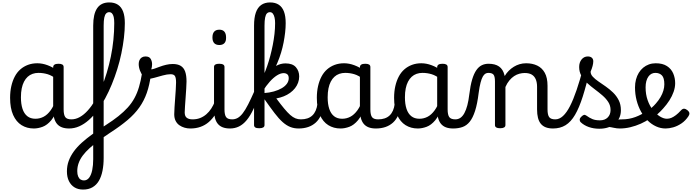

<svg xmlns="http://www.w3.org/2000/svg" viewBox="-20 -1039 5686 1578"><path d="M258 17Q201 17 157 -10.5Q113 -38 88 -94Q63 -150 63 -235Q63 -287 73 -331Q83 -375 101.5 -410Q120 -445 147.5 -469Q175 -493 210 -506Q245 -519 287 -519Q328 -519 371 -503Q414 -487 448 -461V-386Q408 -418 371.5 -429Q335 -440 296 -440Q270 -440 247.5 -432Q225 -424 207.5 -408Q190 -392 177.5 -368Q165 -344 158.5 -312Q152 -280 152 -239Q152 -184 165 -144.5Q178 -105 204.5 -84Q231 -63 271 -63Q307 -63 338.5 -79.5Q370 -96 396.5 -132.5Q423 -169 442 -229L458 -168Q435 -91 401.5 -51Q368 -11 330.5 3Q293 17 258 17ZM548 17Q514 17 489 7.5Q464 -2 448 -21.5Q432 -41 424.5 -70.5Q417 -100 417 -140V-486Q417 -501 428 -508Q439 -515 461 -515Q482 -515 492.5 -508.5Q503 -502 503 -488V-140Q503 -95 516.5 -76.5Q530 -58 567 -58Q576 -58 580.5 -46.5Q585 -35 583.5 -20.5Q582 -6 573.5 5.5Q565 17 548 17Z M548 17Q529 17 522.5 5.5Q516 -6 520 -20.5Q524 -35 536 -46.5Q548 -58 567 -58Q602 -58 636 -77Q670 -96 701.5 -131Q733 -166 761.5 -213.5Q790 -261 814 -319Q838 -377 857.5 -441.5Q877 -506 891 -574Q905 -642 912 -712Q919 -782 919 -849Q919 -868 932 -877.5Q945 -887 962.5 -887Q980 -887 993 -877.5Q1006 -868 1006 -849Q1006 -791 998.5 -728Q991 -665 977.5 -600Q964 -535 944 -471Q924 -407 899 -346Q874 -285 844.5 -230.5Q815 -176 781 -130.5Q747 -85 709.5 -52Q672 -19 631.5 -1Q591 17 548 17Z M663 519Q644 519 635.5 507.5Q627 496 628.5 481.5Q630 467 640 455.5Q650 444 669 444Q696 444 713 421Q730 398 738 358.5Q746 319 746 270V-829Q746 -924 778.5 -971.5Q811 -1019 878 -1019Q921 -1019 949.5 -1000Q978 -981 992 -943.5Q1006 -906 1006 -849Q1006 -830 993 -821Q980 -812 962.5 -812Q945 -812 932 -821Q919 -830 919 -849Q919 -880 914.5 -899.5Q910 -919 900.5 -929Q891 -939 877 -939Q863 -939 852.5 -928.5Q842 -918 837 -894Q832 -870 832 -829V259Q832 316 822.5 364Q813 412 793 446.5Q773 481 740.5 500Q708 519 663 519Z M663 519Q622 519 592.5 501Q563 483 546.5 449.5Q530 416 530 369Q530 324 544.5 284Q559 244 586 206.5Q613 169 652.5 133.5Q692 98 742 62Q792 26 851 -12Q909 -49 953.5 -84.5Q998 -120 1030.5 -156Q1063 -192 1085.5 -233.5Q1108 -275 1122.5 -324.5Q1137 -374 1147 -435Q1149 -444 1160.5 -448.5Q1172 -453 1186.5 -452Q1201 -451 1211.5 -444Q1222 -437 1220 -423Q1209 -340 1186.5 -275.5Q1164 -211 1125.5 -156.5Q1087 -102 1028 -52Q969 -2 885 52Q834 86 791.5 117.5Q749 149 716 179Q683 209 660.5 239Q638 269 626.5 301Q615 333 615 367Q615 394 622.5 411.5Q630 429 642.5 436.5Q655 444 670 444Q689 444 697 455.5Q705 467 704 481.5Q703 496 692.5 507.5Q682 519 663 519Z M1543 17Q1520 17 1497 10.5Q1474 4 1454.5 -9.5Q1435 -23 1423.5 -45.5Q1412 -68 1412 -100Q1412 -125 1414.5 -159Q1417 -193 1419.5 -230.5Q1422 -268 1424.5 -302Q1427 -336 1427 -361Q1427 -400 1417.5 -414.5Q1408 -429 1382 -429Q1354 -429 1318 -419Q1282 -409 1248 -399.5Q1214 -390 1193 -390Q1175 -390 1158.5 -409.5Q1142 -429 1131 -457.5Q1120 -486 1120 -513Q1120 -531 1126.5 -545Q1133 -559 1145.5 -567Q1158 -575 1176 -575Q1207 -575 1218.5 -555Q1230 -535 1230 -510Q1230 -499 1228 -488Q1226 -477 1223 -469Q1233 -469 1251.5 -475.5Q1270 -482 1294 -491Q1318 -500 1345.5 -506.5Q1373 -513 1400 -513Q1440 -513 1465 -498Q1490 -483 1501.5 -451.5Q1513 -420 1513 -369Q1513 -346 1510.5 -310.5Q1508 -275 1505.5 -237Q1503 -199 1500.5 -166Q1498 -133 1498 -115Q1498 -84 1515 -71Q1532 -58 1562 -58Q1576 -58 1583 -46.5Q1590 -35 1588.5 -20.5Q1587 -6 1576 5.5Q1565 17 1543 17Z M1545 17Q1531 17 1524.5 5.5Q1518 -6 1519.5 -20.5Q1521 -35 1532 -46.5Q1543 -58 1564 -58Q1597 -58 1625 -69Q1653 -80 1676 -100Q1699 -120 1716.5 -147Q1734 -174 1746 -205Q1752 -220 1763.5 -218.5Q1775 -217 1783.5 -207Q1792 -197 1789 -186Q1774 -138 1750.5 -100.5Q1727 -63 1696.5 -36.5Q1666 -10 1628 3.5Q1590 17 1545 17Z M1870 17Q1836 17 1811 7.5Q1786 -2 1770 -21.5Q1754 -41 1746.5 -70.5Q1739 -100 1739 -140V-489Q1739 -502 1749.5 -508.5Q1760 -515 1781 -515Q1803 -515 1814 -508.5Q1825 -502 1825 -489V-140Q1825 -95 1838.5 -76.5Q1852 -58 1889 -58Q1903 -58 1910 -46.5Q1917 -35 1915.5 -20.5Q1914 -6 1903 5.5Q1892 17 1870 17ZM1783 -669Q1755 -669 1740.5 -684.5Q1726 -700 1726 -731Q1726 -763 1740.5 -779Q1755 -795 1783 -795Q1810 -795 1824 -779Q1838 -763 1838 -731Q1839 -700 1824.5 -684.5Q1810 -669 1783 -669Z M1870 17Q1851 17 1844.5 5.5Q1838 -6 1842 -20.5Q1846 -35 1858 -46.5Q1870 -58 1889 -58Q1912 -58 1933 -69.5Q1954 -81 1975 -108Q1996 -135 2019.5 -181Q2043 -227 2073 -295Q2080 -312 2091.5 -313Q2103 -314 2111 -304.5Q2119 -295 2114 -279Q2090 -200 2063.5 -143.5Q2037 -87 2007.5 -51.5Q1978 -16 1944 0.5Q1910 17 1870 17Z M2110 15Q2088 15 2078 8.5Q2068 2 2068 -11V-829Q2068 -893 2082.5 -935Q2097 -977 2126.5 -998Q2156 -1019 2200 -1019Q2243 -1019 2271.5 -1000Q2300 -981 2314 -943.5Q2328 -906 2328 -849Q2328 -812 2323.5 -772.5Q2319 -733 2311 -691Q2303 -649 2290 -606Q2277 -563 2258.5 -519.5Q2240 -476 2217 -433.5Q2194 -391 2165.5 -349.5Q2137 -308 2103 -268L2095 -335Q2108 -347 2121.5 -370.5Q2135 -394 2149 -426.5Q2163 -459 2176.5 -498Q2190 -537 2201.5 -580.5Q2213 -624 2222 -670Q2231 -716 2236 -761Q2241 -806 2241 -849Q2241 -874 2236.5 -894.5Q2232 -915 2222.5 -927Q2213 -939 2199 -939Q2184 -939 2174 -929Q2164 -919 2159 -894.5Q2154 -870 2154 -829V-11Q2154 2 2143 8.5Q2132 15 2110 15ZM2434 17Q2397 17 2365.5 4.5Q2334 -8 2303 -35.5Q2272 -63 2236.5 -109.5Q2201 -156 2154 -223H2150V-274Q2194 -277 2231 -287.5Q2268 -298 2295.5 -314Q2323 -330 2338 -351Q2353 -372 2353 -396Q2353 -419 2341 -428.5Q2329 -438 2311 -438Q2286 -438 2256.5 -419.5Q2227 -401 2197 -367.5Q2167 -334 2139 -289L2128 -373Q2151 -412 2182 -445Q2213 -478 2250 -498Q2287 -518 2326 -518Q2385 -518 2412 -486.5Q2439 -455 2439 -411Q2439 -384 2430 -359.5Q2421 -335 2404.5 -314Q2388 -293 2364.5 -276Q2341 -259 2312.5 -247.5Q2284 -236 2251 -230Q2288 -180 2315.5 -147Q2343 -114 2365 -94.5Q2387 -75 2408 -66.5Q2429 -58 2453 -58Q2467 -58 2472.5 -46.5Q2478 -35 2476 -20.5Q2474 -6 2463.5 5.5Q2453 17 2434 17Z M2434 17Q2420 17 2413.5 5.5Q2407 -6 2408.5 -20.5Q2410 -35 2421 -46.5Q2432 -58 2453 -58Q2483 -58 2506.5 -66Q2530 -74 2547 -90Q2564 -106 2574.5 -130Q2585 -154 2589 -186Q2591 -201 2604 -205.5Q2617 -210 2629.5 -205.5Q2642 -201 2640 -186Q2636 -133 2619 -94.5Q2602 -56 2575 -31.5Q2548 -7 2512.5 5Q2477 17 2434 17Z M2779 17Q2722 17 2678 -10.5Q2634 -38 2609 -94Q2584 -150 2584 -235Q2584 -287 2594 -331Q2604 -375 2622.5 -410Q2641 -445 2668.5 -469Q2696 -493 2731 -506Q2766 -519 2808 -519Q2849 -519 2892 -503Q2935 -487 2969 -461V-386Q2929 -418 2892.5 -429Q2856 -440 2817 -440Q2791 -440 2768.5 -432Q2746 -424 2728.5 -408Q2711 -392 2698.5 -368Q2686 -344 2679.5 -312Q2673 -280 2673 -239Q2673 -184 2686 -144.5Q2699 -105 2725.5 -84Q2752 -63 2792 -63Q2828 -63 2859.5 -79.5Q2891 -96 2917.5 -132.5Q2944 -169 2963 -229L2979 -168Q2956 -91 2922.5 -51Q2889 -11 2851.5 3Q2814 17 2779 17ZM3069 17Q3035 17 3010 7.5Q2985 -2 2969 -21.5Q2953 -41 2945.5 -70.5Q2938 -100 2938 -140V-486Q2938 -501 2949 -508Q2960 -515 2982 -515Q3003 -515 3013.5 -508.5Q3024 -502 3024 -488V-140Q3024 -95 3037.5 -76.5Q3051 -58 3088 -58Q3097 -58 3101.5 -46.5Q3106 -35 3104.5 -20.5Q3103 -6 3094.5 5.5Q3086 17 3069 17Z M3069 17Q3055 17 3048.5 5.5Q3042 -6 3043.5 -20.5Q3045 -35 3056 -46.5Q3067 -58 3088 -58Q3118 -58 3141.5 -66Q3165 -74 3182 -90Q3199 -106 3209.5 -130Q3220 -154 3224 -186Q3226 -201 3239 -205.5Q3252 -210 3264.5 -205.5Q3277 -201 3275 -186Q3271 -133 3254 -94.5Q3237 -56 3210 -31.5Q3183 -7 3147.5 5Q3112 17 3069 17Z M3414 17Q3357 17 3313 -10.5Q3269 -38 3244 -94Q3219 -150 3219 -235Q3219 -287 3229 -331Q3239 -375 3257.5 -410Q3276 -445 3303.5 -469Q3331 -493 3366 -506Q3401 -519 3443 -519Q3484 -519 3527 -503Q3570 -487 3604 -461V-386Q3564 -418 3527.5 -429Q3491 -440 3452 -440Q3426 -440 3403.5 -432Q3381 -424 3363.5 -408Q3346 -392 3333.5 -368Q3321 -344 3314.5 -312Q3308 -280 3308 -239Q3308 -184 3321 -144.5Q3334 -105 3360.5 -84Q3387 -63 3427 -63Q3463 -63 3494.5 -79.5Q3526 -96 3552.5 -132.5Q3579 -169 3598 -229L3614 -168Q3591 -91 3557.5 -51Q3524 -11 3486.5 3Q3449 17 3414 17ZM3704 17Q3670 17 3645 7.5Q3620 -2 3604 -21.5Q3588 -41 3580.5 -70.5Q3573 -100 3573 -140V-486Q3573 -501 3584 -508Q3595 -515 3617 -515Q3638 -515 3648.5 -508.5Q3659 -502 3659 -488V-140Q3659 -95 3672.5 -76.5Q3686 -58 3723 -58Q3732 -58 3736.5 -46.5Q3741 -35 3739.5 -20.5Q3738 -6 3729.5 5.5Q3721 17 3704 17Z M3704 17Q3695 17 3691 5.5Q3687 -6 3689 -20.5Q3691 -35 3699 -46.5Q3707 -58 3722 -58Q3746 -58 3764.5 -71Q3783 -84 3797 -110Q3811 -136 3821 -174Q3831 -212 3837 -263Q3846 -337 3860.5 -385.5Q3875 -434 3895 -462.5Q3915 -491 3940 -503Q3965 -515 3995 -515Q4004 -515 4008.5 -503.5Q4013 -492 4012.5 -477.5Q4012 -463 4007 -451.5Q4002 -440 3993 -440Q3981 -440 3969.5 -433.5Q3958 -427 3948 -409.5Q3938 -392 3929.5 -359.5Q3921 -327 3914 -275Q3903 -185 3884.5 -127.5Q3866 -70 3840.5 -38.5Q3815 -7 3781 5Q3747 17 3704 17Z M4525 17Q4491 17 4466 7.5Q4441 -2 4425 -21.5Q4409 -41 4401.5 -70.5Q4394 -100 4394 -140V-326Q4394 -361 4383.5 -386.5Q4373 -412 4351 -425.5Q4329 -439 4292 -439Q4271 -439 4248.5 -433Q4226 -427 4205.5 -413.5Q4185 -400 4166.5 -378Q4148 -356 4134 -324V-11Q4134 2 4123 8.5Q4112 15 4090 15Q4069 15 4058.5 8.5Q4048 2 4048 -11V-369Q4048 -411 4036 -425.5Q4024 -440 3993 -440Q3978 -440 3971 -451.5Q3964 -463 3964 -477.5Q3964 -492 3972 -503.5Q3980 -515 3995 -515Q4022 -515 4043.5 -509.5Q4065 -504 4081.5 -492.5Q4098 -481 4109 -463.5Q4120 -446 4126 -422L4128 -414Q4142 -438 4161 -457Q4180 -476 4202.5 -490Q4225 -504 4250.5 -511.5Q4276 -519 4304 -519Q4356 -519 4395.5 -500Q4435 -481 4457.5 -440.5Q4480 -400 4480 -334V-140Q4480 -95 4493.5 -76.5Q4507 -58 4544 -58Q4558 -58 4565 -46.5Q4572 -35 4570.5 -20.5Q4569 -6 4558 5.5Q4547 17 4525 17Z M4525 17Q4506 17 4499.5 5.5Q4493 -6 4497 -20.5Q4501 -35 4513 -46.5Q4525 -58 4544 -58Q4577 -58 4607 -85.5Q4637 -113 4664.5 -166.5Q4692 -220 4719 -299.5Q4746 -379 4774 -483Q4779 -498 4793.5 -499.5Q4808 -501 4820.5 -493Q4833 -485 4829 -469Q4799 -338 4769.5 -245.5Q4740 -153 4706 -95Q4672 -37 4628 -10Q4584 17 4525 17Z M5074 17Q5050 17 5025.5 11.5Q5001 6 4977.5 3.5Q4954 1 4929 12L4950 -16Q4985 -34 5009.5 -43Q5034 -52 5053.5 -55Q5073 -58 5093 -58Q5102 -58 5104 -46.5Q5106 -35 5102 -20.5Q5098 -6 5090.5 5.5Q5083 17 5074 17ZM4905 19Q4859 19 4819 5Q4779 -9 4751 -36Q4744 -44 4744.5 -56Q4745 -68 4759 -81Q4770 -92 4779 -94.5Q4788 -97 4799 -89Q4825 -70 4849.5 -60Q4874 -50 4911 -50Q4951 -50 4974.5 -73.5Q4998 -97 4998 -135Q4998 -171 4979.5 -200Q4961 -229 4931.5 -254.5Q4902 -280 4869 -304.5Q4836 -329 4806.5 -356Q4777 -383 4758.5 -415.5Q4740 -448 4740 -488Q4740 -526 4760 -550.5Q4780 -575 4811 -575Q4832 -575 4844 -564.5Q4856 -554 4856 -535Q4856 -519 4850.5 -497.5Q4845 -476 4834 -450Q4834 -428 4852 -408.5Q4870 -389 4898.5 -369.5Q4927 -350 4958.5 -328Q4990 -306 5018.5 -278.5Q5047 -251 5065 -215.5Q5083 -180 5083 -133Q5083 -66 5034.5 -23.5Q4986 19 4905 19Z M5075 17Q5056 17 5049.5 5.5Q5043 -6 5047 -20.5Q5051 -35 5063 -46.5Q5075 -58 5094 -58Q5150 -58 5201.5 -77Q5253 -96 5290 -124Q5304 -133 5314 -128Q5324 -123 5329 -110.5Q5334 -98 5332.5 -84.5Q5331 -71 5320 -64Q5288 -41 5246.5 -22.5Q5205 -4 5161 6.5Q5117 17 5075 17Z M5291 -120Q5314 -135 5334.5 -152.5Q5355 -170 5371 -189Q5393 -214 5408.5 -240.5Q5424 -267 5432 -294Q5440 -321 5440 -346Q5440 -399 5420 -419.5Q5400 -440 5366 -440Q5349 -440 5334.5 -432.5Q5320 -425 5309 -409.5Q5298 -394 5292 -372Q5286 -350 5286 -321Q5286 -264 5302.5 -216.5Q5319 -169 5346 -135Q5373 -101 5403.5 -82Q5434 -63 5461 -63Q5480 -63 5498 -70.5Q5516 -78 5535.5 -93Q5555 -108 5575 -130Q5589 -146 5602 -145.5Q5615 -145 5629 -134Q5643 -123 5645.5 -111Q5648 -99 5639 -85Q5614 -47 5580.5 -24.5Q5547 -2 5513 7.5Q5479 17 5450 17Q5410 17 5372.5 0Q5335 -17 5303.5 -48Q5272 -79 5248.5 -121.5Q5225 -164 5212 -214.5Q5199 -265 5199 -321Q5199 -355 5207 -385.5Q5215 -416 5230 -440.5Q5245 -465 5266 -482.5Q5287 -500 5313 -509.5Q5339 -519 5369 -519Q5426 -519 5461.5 -496Q5497 -473 5513 -435.5Q5529 -398 5529 -355Q5529 -321 5516.5 -285Q5504 -249 5482 -214.5Q5460 -180 5431 -148Q5409 -123 5384 -101Q5359 -79 5330 -60Z"/></svg>

Font: Playwrite ES
Style: Regular
Weight: 400
Designer: Veronika Burian, José Scaglione
Foundry: TypeTogether
Version: Version 1.002